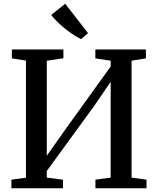

<svg xmlns="http://www.w3.org/2000/svg" viewBox="-20 -1008 846 1028"><path d="M41 0V-46L119 -56.5V-683.5L43.5 -695.5V-743H319.5V-696L230.5 -683V-174L327.5 -311.5L572.5 -652V-683L490.5 -695.5V-743H761V-695.5L684.5 -683V-57L764.5 -46V0H491V-46L572.5 -57V-570L484 -440.5L230.5 -92.5V-57L317 -46V0ZM413.5 -799Q395 -807.5 373 -822Q351 -836.5 328.8 -854.2Q306.5 -872 287 -891.2Q267.5 -910.5 254 -928L329 -988L451.5 -830.5L414.5 -799Z"/></svg>

Font: Merriweather 36pt Medium
Style: Regular
Weight: 500
Version: Version 2.100